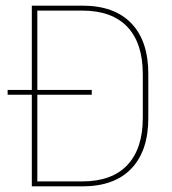

<svg xmlns="http://www.w3.org/2000/svg" viewBox="-20 -659 608 679"><path d="M7 -324V-341H304.5V-324ZM102.5 0V-17.5H271Q376 -17.5 430.5 -75.5Q485 -133.5 485 -242V-397Q485 -506 430.5 -563.8Q376 -621.5 271 -621.5H101.5V-639H271.5Q384.5 -639 444.5 -576.5Q504.5 -514 504.5 -397.5V-241.5Q504.5 -125.5 444.5 -62.8Q384.5 0 271.5 0ZM92.5 0V-639H112V0Z"/></svg>

Font: Anek Gurmukhi Thin
Style: Regular
Weight: 250
Designer: Sarang Kulkarni (Gurmukhi), Yesha Goshar (Latin)
Foundry: Ek Type
Version: Version 1.003